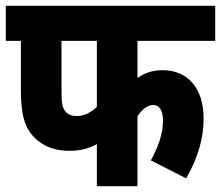

<svg xmlns="http://www.w3.org/2000/svg" viewBox="-20 -642 762 662"><path d="M454 -501H722V-622H0V-501H52V-333C52 -246 65 -206 92 -175C118 -145 158 -122 219 -122C253 -122 283 -128 314 -145V0H454V-241C469 -264 488 -280 508 -280C528 -280 542 -264 542 -226C542 -179 524 -132 500 -89L622 -27C665 -102 682 -169 682 -234C682 -340 625 -400 541 -400C507 -400 479 -391 454 -373ZM192 -501H314V-274C296 -256 273 -242 244 -242C227 -242 215 -247 207 -256C194 -271 192 -288 192 -334Z"/></svg>

Font: Noto Sans Devanagari UI Condensed ExtraBold
Style: Regular
Weight: 800
Width: 3
Designer: Jelle Bosma - Monotype Design Team
Foundry: Monotype Imaging Inc.
Version: Version 2.004